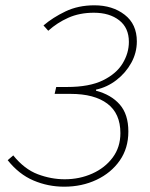

<svg xmlns="http://www.w3.org/2000/svg" viewBox="-20 -692 564 724"><path d="M222 12Q161 12 106 -11.5Q51 -35 9 -88L30 -106Q72 -54 122.5 -35Q173 -16 224 -16Q280 -16 328 -37.5Q376 -59 405 -98Q434 -137 434 -190Q434 -264 385 -301Q336 -338 246 -338H186L192 -364H233Q317 -364 368 -389Q419 -414 442.5 -453Q466 -492 466 -534Q466 -587 429.5 -615.5Q393 -644 334 -644Q280 -644 237.5 -625Q195 -606 162 -576L144 -596Q179 -626 227 -649Q275 -672 336 -672Q404 -672 450 -636.5Q496 -601 496 -536Q496 -493 475 -455Q454 -417 419 -390Q384 -363 342 -354V-350Q399 -335 431.5 -298Q464 -261 464 -196Q464 -133 431.5 -86.5Q399 -40 344 -14Q289 12 222 12Z"/></svg>

Font: Source Sans 3 ExtraLight
Style: Italic
Weight: 250
Italic angle: -11°
Designer: Paul D. Hunt
Foundry: Adobe
Version: Version 3.046;hotconv 1.0.118;makeotfexe 2.5.65603